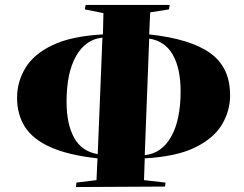

<svg xmlns="http://www.w3.org/2000/svg" viewBox="-20 -752 986 776"><path d="M287 4 289 -14 370 -24 374 -112Q256 -125 184.5 -157Q113 -189 81 -239Q49 -289 49 -357Q49 -421 82.5 -477Q116 -533 192 -569.5Q268 -606 396 -613L398 -699L323 -714L326 -732H666L663 -714L587 -702L583 -613Q749 -595 829.5 -537.5Q910 -480 910 -367Q910 -304 877 -248.5Q844 -193 768.5 -156Q693 -119 565 -112L562 -24L649 -14L647 2ZM375 -129 394 -600Q326 -593 287.5 -525.5Q249 -458 249 -341Q249 -251 279.5 -195.5Q310 -140 375 -129ZM565 -125Q634 -132 672 -200Q710 -268 710 -383Q710 -475 678.5 -530.5Q647 -586 583 -596Z"/></svg>

Font: Literata 72pt ExtraBold
Style: Italic
Weight: 800
Italic angle: -2°
Designer: Latin by Veronika Burian and Jose Scaglione. Greek by Irene Vlachou. Cyrillic by Vera Evstafieva
Foundry: TypeTogether
Version: Version 3.002